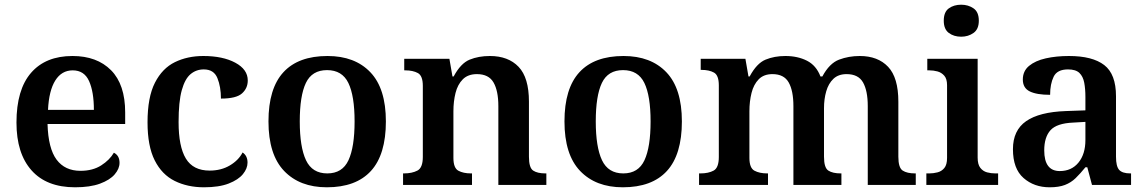

<svg xmlns="http://www.w3.org/2000/svg" viewBox="-20 -786 4863 816"><path d="M299 10Q178 10 114 -62Q50 -134 50 -265Q50 -405 112 -476.5Q174 -548 288 -548Q392 -548 452 -487.5Q512 -427 512 -308V-259H182Q185 -155 220.5 -107.5Q256 -60 322 -60Q374 -60 410 -83Q446 -106 464 -137Q488 -125 488 -94Q488 -69 467.5 -45Q447 -21 405 -5.5Q363 10 299 10ZM379 -319Q379 -396 358.5 -441.5Q338 -487 289 -487Q242 -487 215 -444Q188 -401 184 -319Z M847 10Q777 10 722.5 -17Q668 -44 637.5 -104.5Q607 -165 607 -266Q607 -373 638.5 -434.5Q670 -496 723.5 -522Q777 -548 844 -548Q927 -548 980 -519.5Q1033 -491 1033 -444Q1033 -411 1008.5 -389Q984 -367 919 -367Q919 -417 904 -454Q889 -491 846 -491Q814 -491 790 -471Q766 -451 752.5 -402.5Q739 -354 739 -267Q739 -163 770 -112Q801 -61 871 -61Q920 -61 957 -83Q994 -105 1011 -138Q1032 -124 1032 -95Q1032 -70 1012.5 -46Q993 -22 952 -6Q911 10 847 10Z M1369 10Q1254 10 1187.5 -59.5Q1121 -129 1121 -270Q1121 -410 1184.5 -479Q1248 -548 1372 -548Q1488 -548 1554 -479Q1620 -410 1620 -270Q1620 -129 1556.5 -59.5Q1493 10 1369 10ZM1371 -49Q1435 -49 1461 -105Q1487 -161 1487 -270Q1487 -379 1460.5 -433.5Q1434 -488 1370 -488Q1306 -488 1280 -433.5Q1254 -379 1254 -270Q1254 -161 1280.5 -105Q1307 -49 1371 -49Z M1693 0V-49H1697Q1731 -49 1754 -61Q1777 -73 1777 -119V-421Q1777 -464 1756 -475.5Q1735 -487 1702 -487H1698V-536H1890L1903 -461H1908Q1938 -517 1976 -532.5Q2014 -548 2062 -548Q2140 -548 2184 -502Q2228 -456 2228 -354V-120Q2228 -73 2246 -61Q2264 -49 2298 -49H2302V0H2098V-335Q2098 -400 2077.5 -435.5Q2057 -471 2007 -471Q1969 -471 1947 -449Q1925 -427 1916 -391Q1907 -355 1907 -313V-115Q1907 -72 1928 -60.5Q1949 -49 1982 -49H1986V0Z M2627 10Q2512 10 2445.5 -59.5Q2379 -129 2379 -270Q2379 -410 2442.5 -479Q2506 -548 2630 -548Q2746 -548 2812 -479Q2878 -410 2878 -270Q2878 -129 2814.5 -59.5Q2751 10 2627 10ZM2629 -49Q2693 -49 2719 -105Q2745 -161 2745 -270Q2745 -379 2718.5 -433.5Q2692 -488 2628 -488Q2564 -488 2538 -433.5Q2512 -379 2512 -270Q2512 -161 2538.5 -105Q2565 -49 2629 -49Z M2951 0V-49H2957Q2991 -49 3013 -61Q3035 -73 3035 -119V-423Q3035 -466 3014.5 -477.5Q2994 -489 2961 -489H2958V-536H3148L3161 -461H3166Q3196 -517 3233.5 -532.5Q3271 -548 3318 -548Q3370 -548 3409.5 -528Q3449 -508 3467 -461H3475Q3505 -517 3546 -532.5Q3587 -548 3634 -548Q3711 -548 3754.5 -502Q3798 -456 3798 -354V-120Q3798 -73 3816.5 -61Q3835 -49 3869 -49H3872V0H3668V-335Q3668 -400 3648 -435.5Q3628 -471 3578 -471Q3543 -471 3522 -451Q3501 -431 3491.5 -398Q3482 -365 3482 -326V-120Q3482 -73 3500.5 -61Q3519 -49 3553 -49H3556V0H3352V-335Q3352 -400 3332 -435.5Q3312 -471 3263 -471Q3226 -471 3204.5 -449Q3183 -427 3174 -391Q3165 -355 3165 -313V-115Q3165 -72 3186.5 -60.5Q3208 -49 3241 -49H3244V0Z M4065 -630Q4034 -630 4012.5 -646Q3991 -662 3991 -698Q3991 -735 4012.5 -750.5Q4034 -766 4065 -766Q4095 -766 4117.5 -750.5Q4140 -735 4140 -698Q4140 -662 4117.5 -646Q4095 -630 4065 -630ZM3917 0V-49H3930Q3947 -49 3964.5 -53.5Q3982 -58 3993.5 -72Q4005 -86 4005 -115V-424Q4005 -451 3993 -464.5Q3981 -478 3964 -482.5Q3947 -487 3930 -487H3921V-536H4135V-116Q4135 -87 4146.5 -72.5Q4158 -58 4175 -53.5Q4192 -49 4210 -49H4222V0Z M4441 10Q4375 10 4330 -29.5Q4285 -69 4285 -152Q4285 -232 4341 -271Q4397 -310 4510 -314L4593 -317V-374Q4593 -408 4588 -434.5Q4583 -461 4567.5 -476Q4552 -491 4519 -491Q4473 -491 4458 -460Q4443 -429 4443 -383Q4386 -383 4356.5 -397.5Q4327 -412 4327 -448Q4327 -484 4353.5 -506Q4380 -528 4424.5 -538Q4469 -548 4523 -548Q4623 -548 4673 -509.5Q4723 -471 4723 -377V-120Q4723 -79 4736.5 -64Q4750 -49 4784 -49H4787V0H4621L4601 -75H4593Q4571 -48 4551.5 -29Q4532 -10 4506 0Q4480 10 4441 10ZM4484 -59Q4534 -59 4563.5 -95Q4593 -131 4593 -191V-268L4541 -265Q4471 -262 4444.5 -232.5Q4418 -203 4418 -147Q4418 -59 4484 -59Z"/></svg>

Font: Noto Serif Toto SemiBold
Style: Regular
Weight: 600
Designer: Monotype Design Team
Foundry: Monotype Imaging Inc.
Version: Version 2.001; ttfautohint (v1.8.4.7-5d5b)